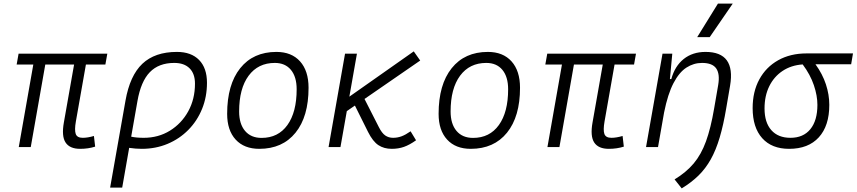

<svg xmlns="http://www.w3.org/2000/svg" viewBox="-20 -815 4747 1064"><path d="M424.3 9.8Q366.2 9.8 343.3 -25.4Q320.3 -60.5 334 -136.7L390.6 -457.5H231L150.4 0H84L164.6 -457.5H72.3L83 -517.6H574.7L564 -457.5H456.1L400.4 -141.6Q392.1 -94.2 399.7 -72.8Q407.2 -51.3 438.5 -51.3Q466.3 -51.3 500.5 -61.5L507.3 -2.4Q468.8 9.8 424.3 9.8Z M960.4 -527.3Q1039.6 -527.3 1083.3 -482.7Q1127 -438 1127 -356.4Q1127 -278.3 1099.9 -211.7Q1072.8 -145 1023.7 -95.2Q974.6 -45.4 908.7 -17.8Q842.8 9.8 765.6 9.8Q732.4 9.8 695.8 4.4L657.2 224.6H590.3L675.3 -256.8Q699.7 -396 769 -461.7Q838.4 -527.3 960.4 -527.3ZM707 -57.6Q735.4 -51.3 776.4 -51.3Q857.4 -51.3 921.6 -90.8Q985.8 -130.4 1023.2 -198.2Q1060.5 -266.1 1060.5 -351.6Q1060.5 -406.7 1030.5 -436.5Q1000.5 -466.3 945.8 -466.3Q859.9 -466.3 810.3 -415Q760.7 -363.8 741.7 -254.9Z M1417 9.8Q1333 9.8 1285.9 -41.5Q1238.8 -92.8 1238.8 -184.1Q1238.8 -346.2 1311 -436.8Q1383.3 -527.3 1511.7 -527.3Q1595.7 -527.3 1642.8 -474.9Q1689.9 -422.4 1689.9 -328.6Q1689.9 -168.9 1617.7 -79.6Q1545.4 9.8 1417 9.8ZM1429.7 -50.8Q1521.5 -50.8 1572.8 -122.1Q1624 -193.4 1624 -320.3Q1624 -389.2 1592.3 -427.7Q1560.5 -466.3 1502.9 -466.3Q1410.2 -466.3 1357.7 -395.3Q1305.2 -324.2 1305.2 -197.3Q1305.2 -128.4 1337.9 -89.6Q1370.6 -50.8 1429.7 -50.8Z M1800.8 0 1892.1 -517.6H1958L1916 -279.3L2272.9 -530.3L2308.6 -479.5L2000 -266.6L2079.1 -111.3Q2096.2 -77.1 2115 -64.2Q2133.8 -51.3 2158.2 -51.3Q2182.6 -51.3 2205.1 -59.6Q2227.5 -67.9 2255.4 -87.4L2285.6 -37.6Q2250 -12.2 2219 -1.2Q2188 9.8 2150.9 9.8Q2107.9 9.8 2076.9 -10.7Q2045.9 -31.2 2019.5 -84L1946.8 -230L1901.9 -199.2L1866.7 0Z M2588.9 9.8Q2504.9 9.8 2457.8 -41.5Q2410.6 -92.8 2410.6 -184.1Q2410.6 -346.2 2482.9 -436.8Q2555.2 -527.3 2683.6 -527.3Q2767.6 -527.3 2814.7 -474.9Q2861.8 -422.4 2861.8 -328.6Q2861.8 -168.9 2789.6 -79.6Q2717.3 9.8 2588.9 9.8ZM2601.6 -50.8Q2693.4 -50.8 2744.6 -122.1Q2795.9 -193.4 2795.9 -320.3Q2795.9 -389.2 2764.2 -427.7Q2732.4 -466.3 2674.8 -466.3Q2582 -466.3 2529.5 -395.3Q2477.1 -324.2 2477.1 -197.3Q2477.1 -128.4 2509.8 -89.6Q2542.5 -50.8 2601.6 -50.8Z M3354 9.8Q3295.9 9.8 3272.9 -25.4Q3250 -60.5 3263.7 -136.7L3320.3 -457.5H3160.6L3080.1 0H3013.7L3094.2 -457.5H3002L3012.7 -517.6H3504.4L3493.7 -457.5H3385.7L3330.1 -141.6Q3321.8 -94.2 3329.3 -72.8Q3336.9 -51.3 3368.2 -51.3Q3396 -51.3 3430.2 -61.5L3437 -2.4Q3398.4 9.8 3354 9.8Z M3560.1 0 3651.4 -517.6H3705.6L3692.4 -377H3700.2Q3719.7 -448.7 3768.8 -488Q3817.9 -527.3 3890.1 -527.3Q4057.6 -527.3 4025.9 -340.3L4004.4 -214.8Q3988.8 -122.1 3968.3 -53Q3947.8 16.1 3919.2 67.4Q3890.6 118.7 3851.1 157.5Q3811.5 196.3 3757.8 229L3718.3 179.2Q3782.7 140.1 3824.2 90.8Q3865.7 41.5 3892.3 -31.5Q3918.9 -104.5 3937.5 -213.9L3960 -344.2Q3970.2 -405.3 3949 -435.8Q3927.7 -466.3 3870.6 -466.3Q3824.2 -466.3 3783.9 -440.4Q3743.7 -414.6 3712.2 -354.2Q3680.7 -293.9 3660.2 -191.9L3626.5 0ZM3843.8 -609.4 3958.5 -794.9H4040.5L3913.1 -609.4Z M4353 9.8Q4256.8 9.8 4203.9 -49.3Q4150.9 -108.4 4150.9 -215.8Q4150.9 -307.1 4188 -375.2Q4225.1 -443.4 4292.5 -481.2Q4359.9 -519 4449.7 -519H4707L4696.8 -459H4499Q4538.1 -404.8 4556.9 -347.7Q4575.7 -290.5 4575.7 -233.9Q4575.7 -117.7 4517.6 -54Q4459.5 9.8 4353 9.8ZM4428.2 -458Q4364.3 -453.6 4316.7 -421.9Q4269 -390.1 4242.9 -336.9Q4216.8 -283.7 4216.8 -213.9Q4216.8 -136.2 4254.4 -93.8Q4292 -51.3 4360.4 -51.3Q4431.6 -51.3 4470.7 -99.1Q4509.8 -147 4509.8 -233.9Q4509.8 -284.7 4490.2 -342.8Q4470.7 -400.9 4428.2 -458Z"/></svg>

Font: Cascadia Code PL Light
Style: Italic
Weight: 300
Italic angle: -10°
Monospace: yes
Designer: Aaron Bell
Foundry: Saja Typeworks
Version: Version 2404.023; ttfautohint (v1.8.4)